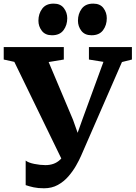

<svg xmlns="http://www.w3.org/2000/svg" viewBox="-41 -996 729 1032"><path d="M195.5 16Q163.5 16 139.5 10.8Q115.5 5.5 97 -1V-133Q111 -121.5 143.2 -115Q175.5 -108.5 203 -108.5Q227 -108.5 246.5 -115.5Q266 -122.5 281.8 -137.2Q297.5 -152 309 -175.5V-102L36 -663.5L-21 -676V-743H302V-676L220.5 -662.5L351.5 -352L404 -204H348.5L401.5 -353L515 -663.5L437 -676V-743H668V-676L614.5 -662.5L394.5 -158Q384.5 -135 367.5 -105.2Q350.5 -75.5 326.5 -47.8Q302.5 -20 270 -2Q237.5 16 195.5 16ZM238 -806.5Q202 -806.5 183.8 -830.5Q165.5 -854.5 165.5 -884.5Q165.5 -922 185.8 -949.2Q206 -976.5 247 -976.5H248Q284 -976.5 302.2 -952.5Q320.5 -928.5 320.5 -898Q320.5 -860.5 300.2 -833.5Q280 -806.5 239 -806.5ZM450.5 -806.5Q414.5 -806.5 396.2 -830.5Q378 -854.5 378 -884.5Q378 -922 398.2 -949.2Q418.5 -976.5 459.5 -976.5H460.5Q497 -976.5 515 -952.5Q533 -928.5 533 -898Q533 -860.5 512.8 -833.5Q492.5 -806.5 451.5 -806.5Z"/></svg>

Font: Merriweather ExtraBold
Style: Regular
Weight: 800
Version: Version 2.100